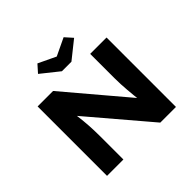

<svg xmlns="http://www.w3.org/2000/svg" viewBox="-215 -1143 1369 1369"><g transform="rotate(-45 469.0 -459.0)"><path d="M122 0V-700H278L701 -200L672 -205Q666 -240 663 -272Q660 -304 657.5 -334Q655 -364 653.5 -394Q652 -424 652 -457Q652 -490 652 -527V-700H817V0H659L220 -516L267 -509Q270 -474 273.5 -446Q277 -418 279.5 -393.5Q282 -369 283.5 -344.5Q285 -320 286 -293Q287 -266 287 -234V0ZM422 -755 288 -862 338 -918 485 -848H455L602 -918L652 -862L518 -755Z"/></g></svg>

Font: Lexend Exa
Style: Bold
Weight: 700
Designer: Bonnie Shaver-Troup, Thomas Jockin
Foundry: Lexend
Version: Version 1.007